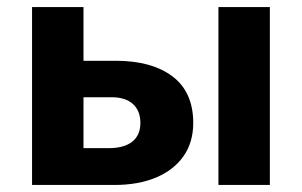

<svg xmlns="http://www.w3.org/2000/svg" viewBox="-20 -525 857 545"><path d="M71 0V-505H217V-104.5H288.5Q332.5 -104.5 355.5 -123Q378.5 -141.5 378.5 -176Q378.5 -210.5 357.2 -229.8Q336 -249 297 -249H201V-352.5H308.5Q411 -352.5 469.8 -308Q528.5 -263.5 528.5 -176Q528.5 -121 501 -81.8Q473.5 -42.5 423.2 -21.2Q373 0 305 0ZM600 0V-505H746V0Z"/></svg>

Font: Geologica SemiBold
Style: Regular
Weight: 600
Designer: Sindre Bremnes, Frode Helland
Foundry: Monokrom Skriftforlag AS
Version: Version 1.010;gftools[0.9.28]